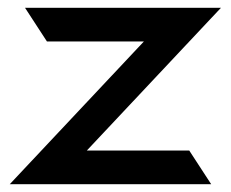

<svg xmlns="http://www.w3.org/2000/svg" viewBox="-20 -471 591 491"><path d="M5 0H520L464 -86H202L545 -451H44L100 -365H348Z"/></svg>

Font: Charger Sport
Style: BdExt
Weight: 700
Designer: Jasper
Foundry: Cannot Into Space Fonts
Version: Version 1.1